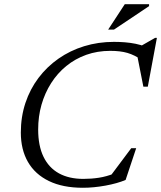

<svg xmlns="http://www.w3.org/2000/svg" viewBox="-20 -878 762 908"><path d="M521.5 -58 498 -40 600.5 -177H624L574 -27Q535 -10.5 478.8 -0.2Q422.5 10 372 10Q277 10 211.5 -21.8Q146 -53.5 112.2 -112Q78.5 -170.5 78.5 -251Q78.5 -325.5 100.2 -391Q122 -456.5 162 -509.5Q202 -562.5 256.8 -600.8Q311.5 -639 378 -659.5Q444.5 -680 519 -680Q545 -680 570.5 -678Q596 -676 621 -671Q646 -666 670.5 -656.5L641 -657.5L713.5 -699H722L679 -468H658L629 -615L653.5 -593Q616 -618 582.5 -627.8Q549 -637.5 501.5 -637.5Q440.5 -637.5 388 -618.8Q335.5 -600 293.5 -565.8Q251.5 -531.5 221.8 -484.8Q192 -438 176.2 -382.5Q160.5 -327 160.5 -265.5Q160.5 -188.5 185.8 -136.5Q211 -84.5 258.8 -58.2Q306.5 -32 374 -32Q412 -32 447.8 -37.5Q483.5 -43 521.5 -58ZM491.5 -738 570 -858H685V-849L519 -738Z"/></svg>

Font: Newsreader 18pt
Style: Italic
Weight: 400
Italic angle: -17°
Version: Version 1.003